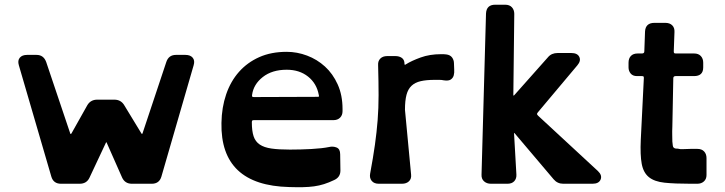

<svg xmlns="http://www.w3.org/2000/svg" viewBox="-20 -780 3077 815"><path d="M665 -30Q656 0 624 0H540Q510 0 498 -27L433 -174Q431 -179 429 -173L360 -26Q348 0 318 0H239Q207 0 198 -30L60 -503Q54 -523 64 -535Q74 -547 95 -547H135Q165 -547 176 -517L278 -214Q279 -209 283 -213L351 -334Q365 -357 393 -357H465Q493 -357 507 -334L580 -214Q583 -209 585 -214L686 -517Q696 -547 727 -547H767Q788 -547 798 -535Q808 -523 802 -503Z M1058 -270Q1053 -270 1051 -268.5Q1049 -267 1049 -261Q1049 -224 1056.5 -201.5Q1064 -179 1082.5 -166.5Q1101 -154 1132 -149.5Q1163 -145 1211 -145Q1256 -145 1302 -147.5Q1348 -150 1377 -156Q1393 -160 1408.5 -154Q1424 -148 1424 -125L1425 -56Q1425 -28 1399 -16Q1376 -5 1355.5 1.5Q1335 8 1313 11Q1291 14 1265.5 14.5Q1240 15 1208 14Q915 7 920 -258Q921 -324 940 -379.5Q959 -435 994.5 -475Q1030 -515 1080.5 -537.5Q1131 -560 1197 -560Q1241 -560 1283.5 -544Q1326 -528 1359.5 -497.5Q1393 -467 1413.5 -421.5Q1434 -376 1434 -317V-308Q1434 -291 1423.5 -280.5Q1413 -270 1395 -270ZM1197 -484Q1135 -484 1095.5 -453Q1056 -422 1050 -377Q1049 -371 1051 -369.5Q1053 -368 1058 -368L1327 -369Q1332 -369 1333.5 -370Q1335 -371 1333 -378Q1324 -426 1287.5 -455Q1251 -484 1197 -484Z M1864 -439Q1855 -441 1846 -441Q1837 -441 1825 -441Q1790 -441 1766 -435.5Q1742 -430 1727 -416Q1712 -402 1705.5 -377.5Q1699 -353 1699 -314L1725 -39Q1727 -21 1716 -10.5Q1705 0 1686 0H1588Q1568 0 1558 -12Q1548 -24 1551 -42Q1564 -112 1571.5 -165.5Q1579 -219 1583 -270Q1587 -321 1587 -376Q1587 -431 1585 -504Q1584 -521 1594.5 -531.5Q1605 -542 1624 -542H1658Q1675 -542 1686 -534Q1697 -526 1697 -509Q1697 -502 1703 -507Q1727 -522 1765.5 -536Q1804 -550 1852 -550Q1858 -550 1862.5 -550Q1867 -550 1874 -549Q1891 -547 1899 -536Q1907 -525 1907 -511Q1907 -499 1908 -485Q1909 -471 1906 -460Q1903 -449 1893.5 -442.5Q1884 -436 1864 -439Z M2371 0Q2346 0 2330 -19L2164 -215Q2162 -217 2162 -214L2172 -39Q2173 -22 2163 -11Q2153 0 2134 0H2064Q2046 0 2034.5 -10.5Q2023 -21 2024 -39L2043 -723Q2045 -760 2082 -760H2124Q2143 -760 2153 -749Q2163 -738 2163 -721L2159 -377Q2159 -372 2163 -376L2306 -537Q2321 -555 2347 -555H2405Q2431 -555 2439 -538.5Q2447 -522 2431 -503L2263 -303Q2260 -299 2259.5 -296.5Q2259 -294 2264 -289L2518 -54Q2537 -36 2529.5 -18Q2522 0 2495 0Z M2912 0Q2844 0 2801 -4.5Q2758 -9 2734.5 -28Q2711 -47 2704 -84.5Q2697 -122 2700 -187L2713 -449Q2713 -454 2711.5 -455.5Q2710 -457 2704 -457H2684Q2666 -457 2657 -468Q2648 -479 2648 -494V-514Q2648 -532 2658 -542.5Q2668 -553 2687 -553H2705Q2715 -553 2715 -562L2718 -646Q2720 -683 2758 -683H2804Q2823 -683 2833.5 -672.5Q2844 -662 2843 -644L2840 -562Q2840 -556 2842 -554.5Q2844 -553 2849 -553H2926Q2945 -553 2955 -542Q2965 -531 2965 -514V-494Q2965 -457 2926 -457H2848Q2838 -457 2838 -448L2834 -243Q2833 -222 2833.5 -206Q2834 -190 2834 -179Q2835 -167 2836 -161.5Q2837 -156 2839 -154Q2841 -152 2844 -150.5Q2847 -149 2857 -149Q2867 -146 2880.5 -147Q2894 -148 2912 -148H2940Q2959 -148 2969 -137Q2979 -126 2979 -109V-37Q2979 -20 2968 -10Q2957 0 2940 0Z"/></svg>

Font: OpenDyslexic3
Style: Bold
Weight: 700
Designer: Abelardo Gonzalez
Version: Version 1.000;PS 001.001;hotconv 1.0.56